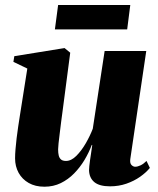

<svg xmlns="http://www.w3.org/2000/svg" viewBox="-20 -712 614 745"><path d="M152.5 12.5Q117 12.5 91.5 -2Q66 -16.5 52.2 -41.5Q38.5 -66.5 38.5 -97.5Q38.5 -113.5 40.2 -133.5Q42 -153.5 44.5 -175.8Q47 -198 50.5 -220.2Q54 -242.5 57 -262.5L86 -446L32 -472L35.5 -494L230.5 -525.5L252.5 -507.5L223.5 -286Q220.5 -265 217.5 -241Q214.5 -217 211.8 -194.8Q209 -172.5 207.2 -156Q205.5 -139.5 205.5 -132.5Q205.5 -118 208 -108.2Q210.5 -98.5 217 -93Q223.5 -87.5 236 -87.5Q256.5 -87.5 276.2 -107.2Q296 -127 312.8 -156Q329.5 -185 340 -212.5L386 -514H547.5L485.5 -94.5Q483.5 -78.5 490.2 -71.8Q497 -65 504.5 -65Q514 -65 525.5 -70.5Q537 -76 548.5 -87.5L561.5 -60.5Q547 -42.5 523.5 -26Q500 -9.5 470.2 0.8Q440.5 11 407 11Q366 11 346.2 -5.2Q326.5 -21.5 325.5 -51Q325.5 -56.5 326.5 -67.2Q327.5 -78 329.5 -91.5Q331.5 -105 333.8 -120.2Q336 -135.5 338 -149.5H336Q325 -120 307.8 -91.2Q290.5 -62.5 267.5 -39Q244.5 -15.5 215.8 -1.5Q187 12.5 152.5 12.5ZM205.5 -692.5H485.5L473.5 -598H193Z"/></svg>

Font: Merriweather 120pt Black
Style: Italic
Weight: 900
Italic angle: -7.8°
Version: Version 2.101